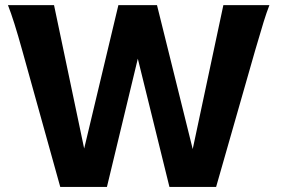

<svg xmlns="http://www.w3.org/2000/svg" viewBox="-20 -733 1101 753"><path d="M520.5 -502.9 399.4 0H216.3L67.4 -534.7Q34.2 -654.8 11.2 -712.9H191.9L310.1 -150.4L444.3 -712.9H595.7L735.8 -148.4L856 -712.9H1036.6Q1025.4 -684.1 1013.9 -647Q1002.4 -609.9 980.5 -534.7L827.6 0H644.5Z"/></svg>

Font: Lesson One Extra
Style: Regular
Weight: 800
Designer: But Ko, Victor Gaultney, Annie Olsen, Julie Remington, Don Collingsworth, Eric Hays, Becca Hirsbrunner
Version: Version 1.100